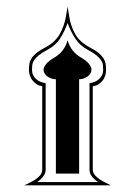

<svg xmlns="http://www.w3.org/2000/svg" viewBox="-20 -557 406 577"><path d="M53.2 0Q63.5 -5.4 75.2 -11Q86.9 -16.6 95.2 -24.9Q101.1 -29.3 104 -35.2Q106.9 -41 106.9 -46.9V-297.9Q96.7 -299.3 89.4 -304.4Q82 -309.6 76.9 -316.4Q71.8 -323.2 69.3 -331.5Q66.9 -339.8 66.9 -347.2Q66.9 -357.4 68.4 -365.7Q69.8 -374 75 -382.1Q80.1 -390.1 90.1 -398.2Q100.1 -406.2 117.2 -415Q146 -430.7 159.7 -454.8Q173.3 -479 178.2 -507.8L183.1 -537.1L188 -507.8Q192.4 -478.5 206.1 -454.6Q219.7 -430.7 249 -415Q266.1 -406.2 275.9 -398.2Q285.6 -390.1 290.8 -382.1Q295.9 -374 297.4 -365.7Q298.8 -357.4 298.8 -347.2Q298.8 -339.8 296.6 -331.5Q294.4 -323.2 289.6 -316.4Q284.7 -309.6 277.1 -304.4Q269.5 -299.3 258.8 -297.9V-46.9Q258.8 -41 262.2 -35.2Q265.6 -29.3 271 -24.9Q280.3 -16.6 291.3 -11Q302.2 -5.4 313 0ZM290 -347.2Q290 -354.5 289.3 -361.3Q288.6 -368.2 284.2 -375.2Q279.8 -382.3 270.5 -390.1Q261.2 -397.9 244.1 -407.2Q219.2 -420.4 205.6 -442.1Q191.9 -463.9 183.1 -487.8Q174.8 -463.9 161.1 -442.1Q147.5 -420.4 122.1 -407.2Q105 -397.9 95.7 -390.1Q86.4 -382.3 82 -375.2Q77.6 -368.2 76.9 -361.3Q76.2 -354.5 76.2 -347.2Q76.2 -338.4 79.6 -331.3Q83 -324.2 88.9 -319.1Q94.7 -314 102.1 -311Q109.4 -308.1 117.2 -307.1V-46.9Q117.2 -38.1 112.5 -30.8Q107.9 -23.4 102.1 -18.1Q99.6 -15.6 96.9 -13.7Q94.2 -11.7 91.8 -9.8H274.9Q272 -11.7 269.5 -13.7Q267.1 -15.6 264.2 -18.1Q257.8 -23.4 253.4 -30.8Q249 -38.1 249 -46.9V-307.1Q256.8 -308.1 264.2 -311Q271.5 -314 277.3 -319.1Q283.2 -324.2 286.6 -331.3Q290 -338.4 290 -347.2ZM254.9 -348.1Q254.9 -341.8 251.7 -336.4Q248.5 -331.1 243.2 -327.1Q237.8 -323.2 231.2 -321Q224.6 -318.8 217.8 -318.8V-35.2H147.9V-318.8Q141.1 -318.8 134.5 -321Q127.9 -323.2 122.6 -327.1Q117.2 -331.1 114 -336.4Q110.8 -341.8 110.8 -348.1Q110.8 -355 118.7 -364.5Q126.5 -374 143.1 -383.8Q157.2 -392.1 167.7 -405Q178.2 -418 183.1 -436Q188.5 -418 198.7 -405Q209 -392.1 224.1 -383.8Q240.7 -374 247.8 -364.5Q254.9 -355 254.9 -348.1Z"/></svg>

Font: Scheherazade Urdu
Style: Regular
Weight: 400
Designer: SIL International
Foundry: SIL International
Version: Version 1.005 (build 117/117)